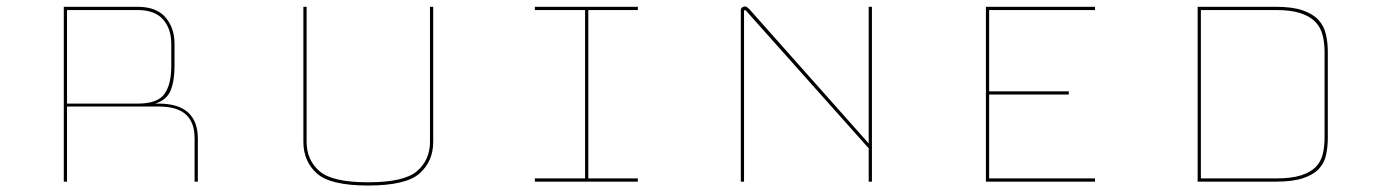

<svg xmlns="http://www.w3.org/2000/svg" viewBox="-20 -651 4287 593"><path d="M405 -620H187V-331H405Q467 -331 488 -361Q509 -391 509 -446V-516Q509 -562 483.5 -591Q458 -620 405 -620ZM187 -90H177V-630H405Q463 -630 491 -597.5Q519 -565 519 -516V-447Q519 -401 507 -371.5Q495 -342 459 -331H470Q531 -331 561 -303.5Q591 -276 591 -224V-90H581V-224Q581 -273 554 -297.5Q527 -322 470 -322H187Z M917 -630H927V-213Q927 -157 966.5 -122.5Q1006 -88 1117 -88Q1228 -88 1268 -122.5Q1308 -157 1308 -213V-630H1318V-213Q1318 -153 1276 -115.5Q1234 -78 1117 -78Q1000 -78 958.5 -115.5Q917 -153 917 -213Z M1950 -90H1632V-100H1787V-620H1632V-630H1950V-620H1797V-100H1950Z M2295 -622 2663 -208V-630H2673V-90H2663V-193L2285 -617Q2284 -618 2282.5 -619Q2281 -620 2280 -620Q2279 -620 2278.5 -619Q2278 -618 2278 -617V-90H2268V-619Q2268 -625 2272 -628Q2276 -631 2280 -631Q2284 -631 2287 -629Q2290 -627 2295 -622Z M3362 -100V-90H3025V-630H3362V-620H3035V-369H3281V-359H3035V-100Z M3679 -90V-630H3921Q3972 -630 4003.5 -619Q4035 -608 4052 -589.5Q4069 -571 4075 -545.5Q4081 -520 4081 -491V-226Q4081 -197 4075.5 -172Q4070 -147 4053 -129Q4036 -111 4004 -100.5Q3972 -90 3921 -90ZM3921 -620H3689V-100H3921Q3969 -100 3998.5 -109.5Q4028 -119 4044 -135.5Q4060 -152 4065.5 -175.5Q4071 -199 4071 -226V-491Q4071 -518 4065 -542Q4059 -566 4043 -583Q4027 -600 3997.5 -610Q3968 -620 3921 -620Z"/></svg>

Font: Bungee Hairline
Style: Regular
Weight: 400
Designer: David Jonathan Ross
Foundry: David Jonathan Ross
Version: Version 1.000;PS 1.0;hotconv 1.0.72;makeotf.lib2.5.5900